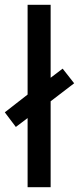

<svg xmlns="http://www.w3.org/2000/svg" viewBox="-41 -780 329 800"><path d="M74 0H170V-358L268 -433L220 -494L170 -456V-760H74V-386L-21 -312L25 -251L74 -288Z"/></svg>

Font: Noto Sans Devanagari ExtraCondensed Medium
Style: Regular
Weight: 500
Width: 2
Designer: Jelle Bosma - Monotype Design Team
Foundry: Monotype Imaging Inc.
Version: Version 2.004